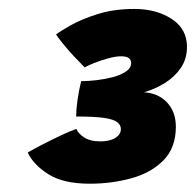

<svg xmlns="http://www.w3.org/2000/svg" viewBox="-20 -670 448 440"><path d="M186 -249Q125 -249 90.8 -270.8Q56.5 -292.5 43.5 -320.5Q58 -329 78.5 -339.5Q99 -350 119.8 -359.8Q140.5 -369.5 155 -374.5Q158.5 -365 172.2 -355.5Q186 -346 210 -346Q222 -346 232.8 -349Q243.5 -352 250.2 -358.5Q257 -365 257 -374Q257 -383.5 248.8 -390Q240.5 -396.5 218.5 -399.8Q196.5 -403 154.5 -403Q154.5 -418 157.5 -440Q160.5 -462 166 -484Q181 -484 200.8 -486.2Q220.5 -488.5 238.5 -493.2Q256.5 -498 268.5 -506Q280.5 -514 280.5 -525.5Q280.5 -533 275 -537Q269.5 -541 257 -541Q245 -541 227.8 -536.2Q210.5 -531.5 195.5 -525.5Q180.5 -519.5 174 -515.5Q163 -526.5 149 -541.5Q135 -556.5 123.8 -570.5Q112.5 -584.5 108.5 -591Q116.5 -597.5 141 -611.5Q165.5 -625.5 203 -637.5Q240.5 -649.5 288 -649.5Q338 -649.5 373.2 -626.8Q408.5 -604 408.5 -562.5Q408.5 -535.5 394.8 -515Q381 -494.5 359 -480.5Q337 -466.5 310 -458.5Q343 -456.5 363 -435Q383 -413.5 383 -379.5Q383 -331.5 354.8 -302.8Q326.5 -274 281.2 -261.5Q236 -249 186 -249Z"/></svg>

Font: Grandstander Thin ExtraBold
Style: Italic
Weight: 800
Italic angle: -15°
Version: Version 1.200